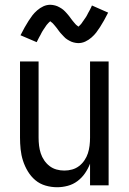

<svg xmlns="http://www.w3.org/2000/svg" viewBox="-20 -778 540 806"><path d="M220 8Q195 8 171 1Q147 -6 128.5 -21.5Q110 -37 97 -58.5Q84 -80 76.5 -103.5Q69 -127 66.5 -151.5Q64 -176 64 -200V-520H142V-200Q142 -183 144 -166.5Q146 -150 151 -134.5Q156 -119 165.5 -105Q175 -91 188 -81Q201 -71 217 -66.5Q233 -62 250 -62Q267 -62 283 -66.5Q299 -71 312 -81Q325 -91 334.5 -105Q344 -119 349 -134.5Q354 -150 356 -166.5Q358 -183 358 -200V-520H436V0H358V-91Q350 -70 337 -51Q324 -32 305.5 -18Q287 -4 264.5 2Q242 8 220 8ZM308 -597Q303 -597 298 -598Q293 -599 288.5 -600Q284 -601 279.5 -603Q275 -605 270.5 -607.5Q266 -610 262 -612.5Q258 -615 254.5 -618Q251 -621 247.5 -625Q244 -629 240.5 -632.5Q237 -636 234 -639.5Q231 -643 228 -647Q225 -651 222.5 -654.5Q220 -658 216.5 -662.5Q213 -667 209.5 -671Q206 -675 203 -678.5Q200 -682 195.5 -685Q191 -688 191 -690H193L190 -688Q187 -686 184.5 -683Q182 -680 179.5 -677.5Q177 -675 176 -673.5Q175 -672 173.5 -670Q172 -668 170.5 -665.5Q169 -663 167.5 -661Q166 -659 164 -656Q162 -653 160.5 -650.5Q159 -648 157 -645Q155 -642 153.5 -638.5Q152 -635 150 -631.5Q148 -628 146 -624.5Q144 -621 142 -617Q140 -613 138 -609Q136 -605 134 -601L66 -630Q75 -648 83.5 -663Q92 -678 100 -690.5Q108 -703 116 -713.5Q124 -724 136 -734.5Q148 -745 162 -751.5Q176 -758 192 -758Q197 -758 202 -757Q207 -756 211.5 -755Q216 -754 220.5 -752Q225 -750 229.5 -747.5Q234 -745 238 -742.5Q242 -740 245.5 -737Q249 -734 252.5 -730.5Q256 -727 259.5 -723Q263 -719 266 -715.5Q269 -712 272 -708Q275 -704 277.5 -700.5Q280 -697 283.5 -692.5Q287 -688 290.5 -684Q294 -680 297 -676.5Q300 -673 304.5 -670Q309 -667 309 -665H307L310 -667Q313 -669 315.5 -672Q318 -675 320.5 -677.5Q323 -680 324 -682Q325 -684 326.5 -686Q328 -688 329.5 -690Q331 -692 332.5 -694.5Q334 -697 336 -699.5Q338 -702 339.5 -704.5Q341 -707 343 -710Q345 -713 346.5 -716.5Q348 -720 350 -723.5Q352 -727 354 -730.5Q356 -734 358 -738Q360 -742 362 -746Q364 -750 366 -755L434 -725Q425 -707 416.5 -692Q408 -677 400 -664.5Q392 -652 384 -641.5Q376 -631 364 -620.5Q352 -610 338 -603.5Q324 -597 308 -597Z"/></svg>

Font: Iosevka Fuck
Style: Regular
Weight: 400
Monospace: yes
Designer: Belleve Invis
Foundry: Belleve Invis
Version: Version 28.0.7; ttfautohint (v1.8.3)